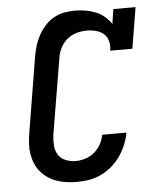

<svg xmlns="http://www.w3.org/2000/svg" viewBox="-53 -789 707 844"><g transform="rotate(-5 300.0 -367.5)"><path d="M254 8Q231 8 208 5Q185 2 164.5 -5Q144 -12 126 -24Q108 -36 94 -52.5Q80 -69 71.5 -89Q63 -109 59.5 -131Q56 -153 57 -176Q58 -199 62 -222L117 -557Q121 -580 128 -603.5Q135 -627 147 -649Q159 -671 176 -690Q193 -709 215 -721.5Q237 -734 261 -738.5Q285 -743 308 -743Q332 -743 355.5 -739Q379 -735 400 -726.5Q421 -718 438.5 -703.5Q456 -689 468 -670L478 -735H576L546 -554H448Q452 -574 447.5 -594Q443 -614 429 -627Q415 -640 395 -645.5Q375 -651 355 -651Q340 -651 324.5 -648.5Q309 -646 294.5 -640Q280 -634 267 -623.5Q254 -613 245 -599.5Q236 -586 230.5 -571.5Q225 -557 223 -542L167 -207Q164 -184 165.5 -161Q167 -138 178 -120Q189 -102 210 -93Q231 -84 254 -84Q275 -84 297 -90.5Q319 -97 337 -112Q355 -127 366 -147Q377 -167 381 -189H488Q483 -162 472.5 -136.5Q462 -111 446 -87.5Q430 -64 408 -45Q386 -26 360 -13.5Q334 -1 307 3.5Q280 8 254 8Z"/></g></svg>

Font: Iosevka Curly Slab SmBdExObl
Style: Regular
Weight: 600
Width: 7
Italic angle: -9°
Monospace: yes
Designer: Belleve Invis
Foundry: Belleve Invis
Version: Version 11.1.0; ttfautohint (v1.8.3)